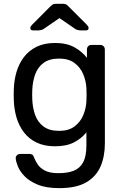

<svg xmlns="http://www.w3.org/2000/svg" viewBox="-20 -752 637 992"><path d="M286.8 220Q218.9 220 175.4 202.2Q131.9 184.3 107.2 158.7Q82.6 133.1 72.4 107.6Q62.3 82.2 61.3 67Q60.3 56.8 67.6 50Q74.9 43.3 84.3 43.3H132.2Q140.7 43.3 146.8 47.1Q152.9 51 156.9 64.1Q162.7 78.6 174.7 97.2Q186.6 115.8 211.9 129.2Q237.3 142.7 281.8 142.7Q329.3 142.7 361.2 130.1Q393 117.5 409.7 86.2Q426.4 54.9 426.4 0V-68.4Q401.8 -37.1 362.7 -16.6Q323.6 3.8 264.9 3.8Q209 3.8 169 -15.5Q128.9 -34.8 103.6 -68.2Q78.2 -101.6 65.4 -144.6Q52.7 -187.6 51.3 -235.2Q50.3 -262.8 51.3 -290.2Q52.7 -337.1 65.3 -380.2Q78 -423.2 103.5 -456.9Q128.9 -490.6 169 -510.3Q209 -530 264.9 -530Q324.5 -530 364.4 -507.7Q404.4 -485.5 429.2 -453.1V-496.3Q429.2 -506.4 435.6 -513.2Q441.9 -520 452.1 -520H497.9Q508.1 -520 514.9 -513.2Q521.7 -506.4 521.7 -496.3L521.9 -11.3Q521.9 56.4 499.3 108.4Q476.7 160.4 425.3 190.2Q373.9 220 286.8 220ZM285.4 -75.9Q334.9 -75.9 365.3 -99Q395.7 -122.1 410.1 -157Q424.6 -192 426.4 -228.3Q427.4 -242 427.4 -262.7Q427.4 -283.4 426.4 -296.9Q424.6 -333.3 410.1 -368.2Q395.7 -403.2 365.3 -426.3Q334.9 -449.3 285.4 -449.3Q234.9 -449.3 204.9 -426.9Q174.9 -404.4 161.8 -367.9Q148.8 -331.3 146.8 -288.9Q145.6 -262.6 146.8 -236.3Q148.8 -193.9 161.8 -157.4Q174.9 -120.8 204.9 -98.4Q234.9 -75.9 285.4 -75.9ZM150.9 -595Q136.6 -595 136.6 -606.9Q136.6 -614.9 147.3 -625.6L238.9 -717.6Q249.8 -728.6 256.9 -730.5Q264.1 -732.5 271.9 -732.5H302.5Q311.1 -732.5 318.2 -730.5Q325.4 -728.6 335.4 -717.6L427.1 -625.6Q437.8 -614.9 437.8 -606.9Q437.8 -595 423.4 -595H397.2Q390.5 -595 382.6 -596.8Q374.7 -598.6 369.4 -602L287.2 -658.6L204.9 -602Q199.8 -598.6 191.8 -596.8Q183.9 -595 177.1 -595Z"/></svg>

Font: Rubik Light
Style: Regular
Weight: 300
Designer: Hubert and Fischer
Foundry: Hubert and Fischer
Version: Version 2.300;gftools[0.9.30]